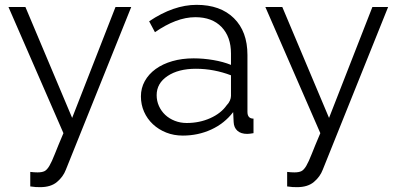

<svg xmlns="http://www.w3.org/2000/svg" viewBox="-20 -550 1643 793"><path d="M105 160Q113 161 120.5 161.5Q128 162 135 162Q153 162 163.5 157Q174 152 184 135Q194 118 206.5 86Q219 54 242 0L15 -521H85L278 -63L457 -521H522L252 151Q241 180 215.5 201.5Q190 223 146 223Q136 223 127 222.5Q118 222 105 220Z M735 10Q698 10 666.5 -2.5Q635 -15 611.5 -37Q588 -59 575 -88.5Q562 -118 562 -152Q562 -186 578 -215Q594 -244 623 -265Q652 -286 692 -297.5Q732 -309 780 -309Q820 -309 861 -302Q902 -295 934 -282V-329Q934 -398 895 -438.5Q856 -479 787 -479Q747 -479 705 -463Q663 -447 620 -417L596 -462Q697 -530 792 -530Q890 -530 946 -475Q1002 -420 1002 -323V-88Q1002 -60 1027 -60V0Q1010 3 1001 3Q975 3 960.5 -10Q946 -23 945 -46L943 -87Q907 -40 852.5 -15Q798 10 735 10ZM751 -42Q804 -42 848.5 -62Q893 -82 916 -115Q925 -124 929.5 -134.5Q934 -145 934 -154V-239Q900 -252 863.5 -259Q827 -266 789 -266Q717 -266 672 -236Q627 -206 627 -157Q627 -133 636.5 -112Q646 -91 662.5 -75.5Q679 -60 702 -51Q725 -42 751 -42Z M1166 160Q1174 161 1181.5 161.5Q1189 162 1196 162Q1214 162 1224.5 157Q1235 152 1245 135Q1255 118 1267.5 86Q1280 54 1303 0L1076 -521H1146L1339 -63L1518 -521H1583L1313 151Q1302 180 1276.5 201.5Q1251 223 1207 223Q1197 223 1188 222.5Q1179 222 1166 220Z"/></svg>

Font: PTCRaleway
Style: Regular
Weight: 400
Designer: Matt McInerney, Pablo Impallari, Rodrigo Fuenzalida
Foundry: Matt McInerney, Pablo Impallari, Rodrigo Fuenzalida
Version: Version 3.000g; ttfautohint (v1.5) -l 8 -r 28 -G 28 -x 14 -D